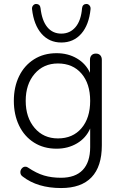

<svg xmlns="http://www.w3.org/2000/svg" viewBox="-20 -763 615 971"><path d="M95 130Q83 122 83 108Q83 97 90.5 88.5Q98 80 108 80Q116 80 121 84Q164 113 202.5 124.5Q241 136 288 136Q361 136 398.5 96.5Q436 57 436 -19V-113Q415 -65 369.5 -38Q324 -11 266 -11Q201 -11 152 -42Q103 -73 76.5 -128Q50 -183 50 -253Q50 -323 76.5 -377.5Q103 -432 152 -463Q201 -494 266 -494Q324 -494 369 -467.5Q414 -441 435 -395V-460Q435 -475 443 -483.5Q451 -492 465 -492Q479 -492 487 -483.5Q495 -475 495 -460V-28Q495 79 443 133.5Q391 188 289 188Q170 188 95 130ZM436 -253Q436 -340 392 -391Q348 -442 273 -442Q200 -442 155 -389.5Q110 -337 110 -253Q110 -169 155 -116Q200 -63 273 -63Q348 -63 392 -114.5Q436 -166 436 -253ZM142 -717Q141 -728 147.5 -735.5Q154 -743 163 -743Q172 -743 178 -737.5Q184 -732 185 -722Q192 -659 219 -626Q246 -593 290 -593Q334 -593 362 -626Q390 -659 395 -722Q396 -732 402 -737.5Q408 -743 417 -743Q426 -743 432.5 -735.5Q439 -728 438 -717Q430 -637 391 -592.5Q352 -548 290 -548Q229 -548 190 -592.5Q151 -637 142 -717Z"/></svg>

Font: SN Pro Light
Style: Regular
Weight: 300
Designer: Tobias Whetton
Foundry: Supernotes
Version: Version 1.002